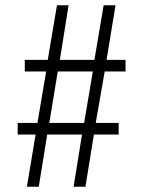

<svg xmlns="http://www.w3.org/2000/svg" viewBox="-20 -708 578 728"><path d="M82 0 115 -198H47V-242H122L155 -437H74V-481H161L196 -688H240L207 -481H338L373 -688H418L384 -481H456V-437H377L343 -242H430V-198H336L304 0H259L291 -198H159L127 0ZM167 -242H299L332 -437H199Z"/></svg>

Font: Saira Condensed Light
Style: Regular
Weight: 300
Width: 3
Designer: Hector Gatti with collaboration of the Omnibus-Type team
Foundry: Omnibus-Type
Version: Version 1.101